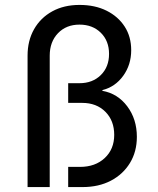

<svg xmlns="http://www.w3.org/2000/svg" viewBox="-20 -760 640 780"><path d="M92 0V-534Q92 -595 118.5 -641.5Q145 -688 192.5 -714Q240 -740 303 -740Q366 -740 413 -716.5Q460 -693 486.5 -652Q513 -611 513 -556Q513 -497 480.5 -452Q448 -407 396 -394V-391Q458 -380 497 -328Q536 -276 536 -204Q536 -144 508 -98Q480 -52 430.5 -26Q381 0 315 0H257V-82H305Q367 -82 405.5 -118Q444 -154 444 -212Q444 -270 408 -306Q372 -342 314 -342H257V-422H303Q356 -422 389.5 -455Q423 -488 423 -541Q423 -594 389.5 -627Q356 -660 303 -660Q249 -660 215.5 -625Q182 -590 182 -534V0Z"/></svg>

Font: JetBrainsMono NFM
Style: Regular
Weight: 400
Monospace: yes
Designer: Philipp Nurullin, Konstantin Bulenkov
Foundry: JetBrains
Version: Version 2.304; ttfautohint (v1.8.4.7-5d5b);Nerd Fonts 3.3.0